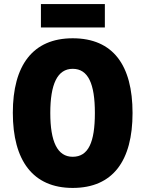

<svg xmlns="http://www.w3.org/2000/svg" viewBox="-20 -913 714 943"><path d="M495 -893H181V-778H495ZM631 -358C631 -593 535 -725 337 -725C141 -725 43 -592 43 -359C43 -124 142 10 337 10C535 10 631 -124 631 -358ZM227 -358C227 -500 262 -575 337 -575C413 -575 446 -502 446 -358C446 -214 414 -143 337 -143C262 -143 227 -217 227 -358Z"/></svg>

Font: Noto Sans Devanagari UI Condensed Black
Style: Regular
Weight: 900
Width: 3
Designer: Jelle Bosma - Monotype Design Team
Foundry: Monotype Imaging Inc.
Version: Version 2.004